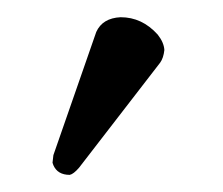

<svg xmlns="http://www.w3.org/2000/svg" viewBox="-20 -751 259 223"><path d="M120.1 -731Q145 -731 163.1 -710.9Q170.4 -701.7 170.9 -692.9Q169.9 -683.6 166 -678.2L71.8 -556.2Q65.4 -548.8 61 -547.9Q46.9 -547.9 42 -559.1Q41.5 -561 41 -562Q41.5 -567.9 42 -570.8L91.8 -713.9Q99.1 -730 120.1 -731Z"/></svg>

Font: Linux Libertine O
Style: Bold
Weight: 700
Designer: Philipp H. Poll
Foundry: Philipp H. Poll
Version: Version 5.0.0